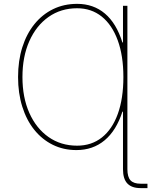

<svg xmlns="http://www.w3.org/2000/svg" viewBox="-20 -757 784 981"><path d="M630.9 -727.5V0H608.4V-186.5H605.5Q574.2 -89.8 514.4 -40Q454.6 9.8 370.1 9.8Q304.2 9.8 249.5 -17.3Q194.8 -44.4 155 -94Q115.2 -143.6 93.8 -212.2Q72.3 -280.8 72.3 -363.3Q72.3 -446.8 94 -515.4Q115.7 -584 156 -633.8Q196.3 -683.6 251.5 -710.4Q306.6 -737.3 374 -737.3Q457.5 -737.3 516.1 -687.7Q574.7 -638.2 605.5 -540H608.4V-727.5ZM374 -12.7Q447.8 -12.7 500.7 -54.7Q553.7 -96.7 582 -175.3Q610.4 -253.9 610.4 -363.3Q610.4 -472.2 581.5 -551Q552.7 -629.9 499.8 -672.4Q446.8 -714.8 374 -714.8Q291 -714.8 228 -670.4Q165 -626 129.9 -546.9Q94.7 -467.8 94.7 -363.3Q94.7 -258.8 129.9 -179.9Q165 -101.1 228 -56.9Q291 -12.7 374 -12.7ZM698.2 204.1Q653.3 204.1 630.9 180.7Q608.4 157.2 608.4 107.4V0H630.9V107.4Q630.9 147.5 647 164.6Q663.1 181.6 698.2 181.6Q704.6 181.6 714.4 181.6Q724.1 181.6 733.4 181.6V204.1Q725.1 204.1 715.1 204.1Q705.1 204.1 698.2 204.1Z"/></svg>

Font: Inter Thin
Style: Regular
Weight: 250
Designer: Rasmus Andersson
Foundry: rsms
Version: Version 4.001;git-66647c0bb